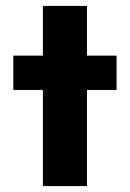

<svg xmlns="http://www.w3.org/2000/svg" viewBox="-20 -629 439 649"><path d="M125 0V-325H25V-441H125V-609H274V-441H374V-325H274V0Z"/></svg>

Font: Teachers
Style: Bold
Weight: 700
Designer: Alfredo Marco Pradil, Chank Diesel
Version: Version 1.001